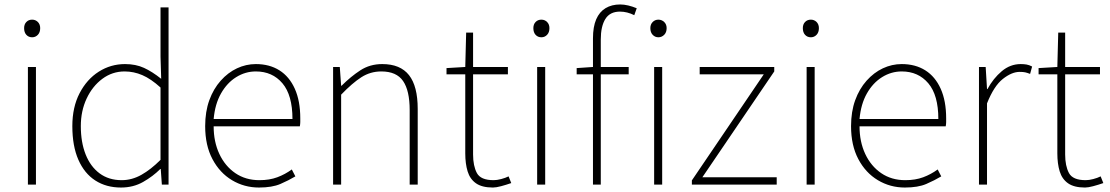

<svg xmlns="http://www.w3.org/2000/svg" viewBox="-20 -827 4973 860"><path d="M105 0V-527H141V0ZM124 -660Q108 -660 98 -671Q88 -682 88 -701Q88 -718 98 -728.5Q108 -739 124 -739Q139 -739 149.5 -728.5Q160 -718 160 -701Q160 -682 149.5 -671Q139 -660 124 -660Z M522 13Q456 13 407 -18.5Q358 -50 331 -111.5Q304 -173 304 -262Q304 -347 336.5 -409.5Q369 -472 422.5 -506Q476 -540 540 -540Q588 -540 625 -523Q662 -506 702 -474L699 -573V-794H735V0H705L700 -70H698Q665 -37 621 -12Q577 13 522 13ZM525 -20Q571 -20 613.5 -44Q656 -68 699 -111V-435Q656 -474 617.5 -490.5Q579 -507 538 -507Q483 -507 438.5 -474Q394 -441 368 -385.5Q342 -330 342 -262Q342 -190 363.5 -135.5Q385 -81 426 -50.5Q467 -20 525 -20Z M1140 13Q1074 13 1019 -20Q964 -53 931.5 -114.5Q899 -176 899 -262Q899 -327 917.5 -378Q936 -429 968.5 -465.5Q1001 -502 1041.5 -521Q1082 -540 1126 -540Q1187 -540 1231.5 -512Q1276 -484 1300.5 -429.5Q1325 -375 1325 -297Q1325 -289 1325 -280.5Q1325 -272 1323 -261H937Q937 -192 962.5 -137.5Q988 -83 1034 -51.5Q1080 -20 1142 -20Q1187 -20 1222 -33Q1257 -46 1287 -68L1303 -37Q1273 -19 1236 -3Q1199 13 1140 13ZM937 -294H1290Q1290 -401 1245 -454Q1200 -507 1126 -507Q1079 -507 1038 -481.5Q997 -456 970 -408.5Q943 -361 937 -294Z M1472 0V-527H1502L1508 -443H1510Q1551 -484 1594 -512Q1637 -540 1692 -540Q1773 -540 1812 -490.5Q1851 -441 1851 -339V0H1815V-334Q1815 -421 1785.5 -464Q1756 -507 1688 -507Q1639 -507 1598.5 -481Q1558 -455 1508 -403V0Z M2188 13Q2139 13 2112 -6Q2085 -25 2074.5 -59.5Q2064 -94 2064 -140V-494H1980V-522L2064 -527L2068 -681H2099V-527H2255V-494H2099V-135Q2099 -84 2116 -52Q2133 -20 2191 -20Q2206 -20 2225 -25Q2244 -30 2258 -37L2270 -7Q2247 1 2224.5 7Q2202 13 2188 13Z M2386 0V-527H2422V0ZM2405 -660Q2389 -660 2379 -671Q2369 -682 2369 -701Q2369 -718 2379 -728.5Q2389 -739 2405 -739Q2420 -739 2430.5 -728.5Q2441 -718 2441 -701Q2441 -682 2430.5 -671Q2420 -660 2405 -660Z M2636 0V-655Q2636 -707 2650.5 -740.5Q2665 -774 2692.5 -790.5Q2720 -807 2758 -807Q2775 -807 2794 -802.5Q2813 -798 2832 -790L2821 -759Q2789 -775 2757 -775Q2712 -775 2691.5 -742Q2671 -709 2671 -650V0ZM2563 -494V-522L2636 -527H2796V-494ZM2910 0V-527H2946V0ZM2929 -660Q2914 -660 2903.5 -671Q2893 -682 2893 -701Q2893 -718 2903.5 -728.5Q2914 -739 2929 -739Q2944 -739 2955 -728.5Q2966 -718 2966 -701Q2966 -682 2955 -671Q2944 -660 2929 -660Z M3079 0V-19L3401 -494H3114V-527H3448V-507L3126 -33H3459V0Z M3593 0V-527H3629V0ZM3612 -660Q3596 -660 3586 -671Q3576 -682 3576 -701Q3576 -718 3586 -728.5Q3596 -739 3612 -739Q3627 -739 3637.5 -728.5Q3648 -718 3648 -701Q3648 -682 3637.5 -671Q3627 -660 3612 -660Z M4033 13Q3967 13 3912 -20Q3857 -53 3824.5 -114.5Q3792 -176 3792 -262Q3792 -327 3810.5 -378Q3829 -429 3861.5 -465.5Q3894 -502 3934.5 -521Q3975 -540 4019 -540Q4080 -540 4124.5 -512Q4169 -484 4193.5 -429.5Q4218 -375 4218 -297Q4218 -289 4218 -280.5Q4218 -272 4216 -261H3830Q3830 -192 3855.5 -137.5Q3881 -83 3927 -51.5Q3973 -20 4035 -20Q4080 -20 4115 -33Q4150 -46 4180 -68L4196 -37Q4166 -19 4129 -3Q4092 13 4033 13ZM3830 -294H4183Q4183 -401 4138 -454Q4093 -507 4019 -507Q3972 -507 3931 -481.5Q3890 -456 3863 -408.5Q3836 -361 3830 -294Z M4365 0V-527H4395L4401 -428H4403Q4429 -476 4467 -508Q4505 -540 4552 -540Q4566 -540 4578 -538Q4590 -536 4603 -529L4594 -496Q4581 -501 4572 -503Q4563 -505 4547 -505Q4512 -505 4472 -473.5Q4432 -442 4401 -364V0Z M4840 13Q4791 13 4764 -6Q4737 -25 4726.5 -59.5Q4716 -94 4716 -140V-494H4632V-522L4716 -527L4720 -681H4751V-527H4907V-494H4751V-135Q4751 -84 4768 -52Q4785 -20 4843 -20Q4858 -20 4877 -25Q4896 -30 4910 -37L4922 -7Q4899 1 4876.5 7Q4854 13 4840 13Z"/></svg>

Font: Noto Sans KR Thin
Style: Regular
Weight: 100
Designer: Ryoko NISHIZUKA 西塚涼子 (kana, bopomofo & ideographs); Paul D. Hunt (Latin, Greek & Cyrillic); Sandoll Communications 산돌커뮤니
Foundry: Adobe
Version: Version 2.004-H2;hotconv 1.0.118;makeotfexe 2.5.65603